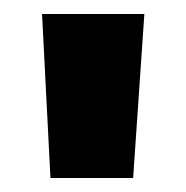

<svg xmlns="http://www.w3.org/2000/svg" viewBox="-20 -708 266 274"><path d="M186 -688 170 -454H52L40 -688Z"/></svg>

Font: Roundo
Style: Bold
Weight: 700
Designer: Namrata Goyal (Gurmukhi), Shiva Nallaperumal (Latin)
Foundry: Indian Type Foundry
Version: Version 1.000;PS 1.0;hotconv 1.0.88;makeotf.lib2.5.647800